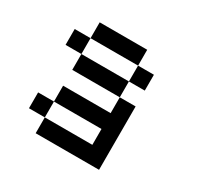

<svg xmlns="http://www.w3.org/2000/svg" viewBox="-179 -1094 1358 1312"><g transform="rotate(30 500.0 -437.5)"><path d="M625 -750H750V-625H625ZM125 -750H250V-625H125ZM250 -875H625V-750H250ZM125 -250H250V-125H125ZM625 -500H750V0H250V-125H625V-250H250V-375H625ZM250 -625H625V-500H250Z"/></g></svg>

Font: Pixel Operator Mono 8
Style: Regular
Weight: 400
Monospace: yes
Designer: Jayvee Enaguas (HarvettFox96)
Foundry: The Grandoplex Project
Version: Version 1.5.0 (October 25, 2015)